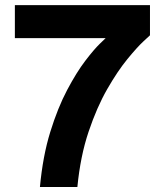

<svg xmlns="http://www.w3.org/2000/svg" viewBox="-20 -743 655 763"><path d="M399.8 -591.4Q399.8 -591.4 376.9 -569.3Q353.9 -547.2 319 -501.5Q284.2 -455.9 246.9 -385.5Q209.7 -315.2 179.9 -219.1Q150.1 -123 138.7 0Q150.9 0 170.8 0Q190.6 0 213.1 0Q235.5 0 255.4 0Q275.3 0 287.5 0Q299.4 -122.6 332.1 -219.7Q364.8 -316.8 406 -388.7Q447.2 -460.5 486.2 -508.1Q525.2 -555.7 550.6 -579.2Q576 -602.7 576 -602.7ZM39.1 -591.4H399.8L576 -602.7V-722.7H39.1Z"/></svg>

Font: Giphurs SC
Style: Regular
Weight: 400
Version: Version 0.920